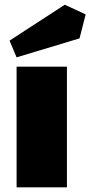

<svg xmlns="http://www.w3.org/2000/svg" viewBox="-20 -805 388 825"><path d="M51.3 -518.6H267.6V0H51.3ZM258.3 -784.7 348.1 -743.2 321.8 -640.1 51.3 -558.6 21 -630.4Z"/></svg>

Font: Black Ops One
Style: Regular
Weight: 400
Designer: James Grieshaber
Foundry: James Grieshaber
Version: Version 1.002